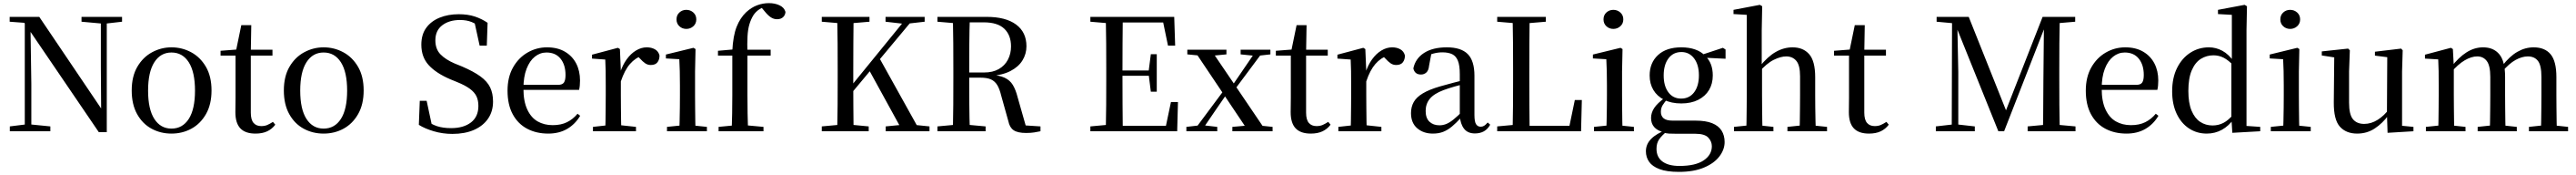

<svg xmlns="http://www.w3.org/2000/svg" viewBox="-20 -840 16527 1120"><path d="M43 0V-31L148 -44H172L303 -31V0ZM139 0V-707H175L181 -302V0ZM503 -701V-732H763V-701L658 -689H636ZM614 6 165 -652 163 -654 136 -694 42 -701V-732H232L647 -119L629 -113L627 -411V-732H665V6Z M1080 15Q1010 15 952 -16.5Q894 -48 859.5 -110Q825 -172 825 -261Q825 -351 861 -412.5Q897 -474 955.5 -505.5Q1014 -537 1080 -537Q1148 -537 1206.5 -505.5Q1265 -474 1301 -412.5Q1337 -351 1337 -261Q1337 -172 1301.5 -110Q1266 -48 1208 -16.5Q1150 15 1080 15ZM1080 -17Q1151 -17 1191 -79Q1231 -141 1231 -260Q1231 -379 1191 -441.5Q1151 -504 1080 -504Q1010 -504 970 -441.5Q930 -379 930 -260Q930 -141 970 -79Q1010 -17 1080 -17Z M1540 -484V-522H1728V-484ZM1619 15Q1554 15 1522 -18.5Q1490 -52 1490 -122Q1490 -147 1490.5 -167Q1491 -187 1491 -215V-484H1395V-515L1512 -524L1493 -510L1528 -679H1592L1589 -506V-495V-119Q1589 -74 1606.5 -53.5Q1624 -33 1656 -33Q1678 -33 1694.5 -40Q1711 -47 1731 -60L1746 -42Q1725 -14 1694 0.5Q1663 15 1619 15Z M2056 15Q1986 15 1928 -16.5Q1870 -48 1835.5 -110Q1801 -172 1801 -261Q1801 -351 1837 -412.5Q1873 -474 1931.5 -505.5Q1990 -537 2056 -537Q2124 -537 2182.5 -505.5Q2241 -474 2277 -412.5Q2313 -351 2313 -261Q2313 -172 2277.5 -110Q2242 -48 2184 -16.5Q2126 15 2056 15ZM2056 -17Q2127 -17 2167 -79Q2207 -141 2207 -260Q2207 -379 2167 -441.5Q2127 -504 2056 -504Q1986 -504 1946 -441.5Q1906 -379 1906 -260Q1906 -141 1946 -79Q1986 -17 2056 -17Z M2882 17Q2820 17 2762.5 0Q2705 -17 2667 -41L2673 -195H2717L2754 -23L2704 -47L2697 -80Q2745 -45 2783.5 -32.5Q2822 -20 2874 -20Q2954 -20 3001.5 -56.5Q3049 -93 3049 -162Q3049 -198 3036.5 -224Q3024 -250 2994 -272Q2964 -294 2912 -315L2868 -333Q2777 -372 2730 -423.5Q2683 -475 2683 -554Q2683 -619 2714.5 -662Q2746 -705 2800.5 -727Q2855 -749 2923 -749Q2981 -749 3025.5 -734.5Q3070 -720 3108 -694L3103 -548H3057L3021 -712L3073 -688L3078 -654Q3038 -686 3006 -699Q2974 -712 2931 -712Q2862 -712 2817.5 -678.5Q2773 -645 2773 -582Q2773 -526 2805.5 -492.5Q2838 -459 2896 -434L2943 -415Q3018 -383 3062 -351Q3106 -319 3124.5 -280.5Q3143 -242 3143 -190Q3143 -127 3111 -80.5Q3079 -34 3020.5 -8.5Q2962 17 2882 17Z M3497 15Q3421 15 3362 -16Q3303 -47 3269.5 -108.5Q3236 -170 3236 -260Q3236 -346 3271 -408Q3306 -470 3364 -503.5Q3422 -537 3489 -537Q3557 -537 3604.5 -509Q3652 -481 3676.5 -433.5Q3701 -386 3701 -325Q3701 -289 3695 -265H3280V-297H3560Q3588 -297 3598 -312Q3608 -327 3608 -360Q3608 -425 3576 -464.5Q3544 -504 3486 -504Q3445 -504 3411.5 -477.5Q3378 -451 3358 -399.5Q3338 -348 3338 -273Q3338 -192 3362.5 -139.5Q3387 -87 3429 -63Q3471 -39 3526 -39Q3579 -39 3617.5 -58Q3656 -77 3685 -112L3702 -99Q3670 -45 3618.5 -15Q3567 15 3497 15Z M3784 0V-28L3893 -40H3948L4060 -28V0ZM3863 0Q3864 -25 3864.5 -66Q3865 -107 3865.5 -152Q3866 -197 3866 -230V-295Q3866 -347 3865.5 -385Q3865 -423 3863 -459L3778 -465V-490L3944 -534L3957 -526L3963 -385V-384V-230Q3963 -197 3963.5 -152Q3964 -107 3964.5 -66Q3965 -25 3966 0ZM3963 -319 3938 -374H3958Q3974 -424 4000.5 -460.5Q4027 -497 4060.5 -517Q4094 -537 4129 -537Q4159 -537 4181.5 -524.5Q4204 -512 4211 -485Q4211 -458 4197.5 -441Q4184 -424 4155 -424Q4135 -424 4119 -435Q4103 -446 4085 -466L4062 -489L4105 -487Q4056 -470 4021.5 -430.5Q3987 -391 3963 -319Z M4259 0V-28L4368 -39H4408L4515 -28V0ZM4338 0Q4339 -25 4340 -66Q4341 -107 4341.5 -152Q4342 -197 4342 -230V-294Q4342 -345 4341 -384.5Q4340 -424 4338 -461L4252 -466V-491L4429 -534L4442 -526L4439 -382V-230Q4439 -197 4439.5 -152Q4440 -107 4440.5 -66Q4441 -25 4442 0ZM4383 -655Q4357 -655 4338.5 -672Q4320 -689 4320 -716Q4320 -743 4338.5 -760Q4357 -777 4383 -777Q4409 -777 4428 -760Q4447 -743 4447 -716Q4447 -689 4428 -672Q4409 -655 4383 -655Z M4590 0V-28L4705 -39H4757L4878 -28V0ZM4674 0Q4676 -57 4677 -115Q4678 -173 4678 -230V-484H4586V-515L4713 -526L4677 -508L4678 -515Q4683 -611 4705.5 -668Q4728 -725 4767 -762Q4801 -793 4838 -806.5Q4875 -820 4913 -820Q4951 -820 4981 -806Q5011 -792 5019 -764Q5018 -744 5004 -730.5Q4990 -717 4965 -717Q4944 -717 4925.5 -729Q4907 -741 4886 -767L4860 -798V-807H4903V-799Q4875 -796 4851.5 -780.5Q4828 -765 4813 -742Q4797 -716 4787.5 -684Q4778 -652 4775.5 -607Q4773 -562 4775 -498V-230Q4775 -173 4776 -115Q4777 -57 4779 0ZM4727 -484V-522H4924V-484Z M5351 0Q5353 -84 5353.5 -169Q5354 -254 5354 -339V-392Q5354 -478 5353.5 -562.5Q5353 -647 5351 -732H5456Q5455 -648 5454.5 -563Q5454 -478 5454 -392V-293Q5454 -236 5454.5 -160.5Q5455 -85 5456 0ZM5252 0V-31L5394 -44H5417L5553 -31V0ZM5252 -701V-732H5558V-701L5417 -689H5394ZM5662 0V-31L5796 -44H5815L5943 -31V0ZM5661 -701V-732H5912V-701L5806 -689L5783 -687ZM5402 -195 5399 -253H5411L5431 -278L5802 -732H5851ZM5771 0 5552 -398 5618 -475 5883 0Z M5994 0V-31L6136 -44H6160L6303 -31V0ZM6093 0Q6095 -84 6095.5 -169Q6096 -254 6096 -339V-392Q6096 -478 6095.5 -562.5Q6095 -647 6093 -732H6202Q6199 -648 6198.5 -560.5Q6198 -473 6198 -370V-348Q6198 -257 6198.5 -171Q6199 -85 6202 0ZM6563 11Q6509 11 6483 -6.5Q6457 -24 6449 -64L6403 -228Q6393 -270 6378 -295Q6363 -320 6338 -331.5Q6313 -343 6269 -343H6149V-376H6293Q6349 -376 6387.5 -398Q6426 -420 6446 -458Q6466 -496 6466 -543Q6466 -615 6423 -656Q6380 -697 6291 -697H6148V-732H6310Q6432 -732 6498.5 -683Q6565 -634 6565 -544Q6565 -495 6539.5 -453.5Q6514 -412 6461.5 -385Q6409 -358 6327 -353V-363Q6389 -359 6424 -343Q6459 -327 6477.5 -296.5Q6496 -266 6508 -219L6566 -16L6517 -40L6655 -31V0Q6636 4 6614.5 7.5Q6593 11 6563 11ZM5994 -701V-732H6148V-689H6136Z M6975 0V-31L7117 -44H7129V0ZM7074 0Q7076 -84 7076.5 -169Q7077 -254 7077 -339V-392Q7077 -478 7076.5 -562.5Q7076 -647 7074 -732H7183Q7182 -648 7181.5 -561.5Q7181 -475 7181 -382V-358Q7181 -259 7181.5 -172Q7182 -85 7183 0ZM7129 0V-35H7506L7454 -7L7492 -187H7537L7532 0ZM7129 -355V-389H7371V-355ZM7363 -253 7349 -364V-385L7363 -493H7401V-253ZM6975 -701V-732H7129V-689H7117ZM7473 -548 7436 -726 7488 -696H7129V-732H7513L7519 -548Z M7591 0V-28L7679 -38H7701L7789 -28V0ZM7636 0 7854 -292 7875 -272H7873L7779 -136L7686 0ZM7886 0V-28L8011 -39H8038L8144 -28V0ZM7882 -241 7861 -262H7865L7954 -392L8043 -522H8092ZM7989 0 7831 -235 7638 -522H7748L7902 -296L8103 0ZM7597 -492V-522H7848V-492L7744 -482H7700ZM7939 -492V-522H8130V-492L8050 -483H8028Z M8310 -484V-522H8498V-484ZM8389 15Q8324 15 8292 -18.5Q8260 -52 8260 -122Q8260 -147 8260.5 -167Q8261 -187 8261 -215V-484H8165V-515L8282 -524L8263 -510L8298 -679H8362L8359 -506V-495V-119Q8359 -74 8376.5 -53.5Q8394 -33 8426 -33Q8448 -33 8464.5 -40Q8481 -47 8501 -60L8516 -42Q8495 -14 8464 0.5Q8433 15 8389 15Z M8566 0V-28L8675 -40H8730L8842 -28V0ZM8645 0Q8646 -25 8646.5 -66Q8647 -107 8647.5 -152Q8648 -197 8648 -230V-295Q8648 -347 8647.5 -385Q8647 -423 8645 -459L8560 -465V-490L8726 -534L8739 -526L8745 -385V-384V-230Q8745 -197 8745.5 -152Q8746 -107 8746.5 -66Q8747 -25 8748 0ZM8745 -319 8720 -374H8740Q8756 -424 8782.5 -460.5Q8809 -497 8842.5 -517Q8876 -537 8911 -537Q8941 -537 8963.5 -524.5Q8986 -512 8993 -485Q8993 -458 8979.5 -441Q8966 -424 8937 -424Q8917 -424 8901 -435Q8885 -446 8867 -466L8844 -489L8887 -487Q8838 -470 8803.5 -430.5Q8769 -391 8745 -319Z M9172 15Q9112 15 9072 -19Q9032 -53 9032 -116Q9032 -156 9049.5 -187Q9067 -218 9108 -242.5Q9149 -267 9218 -287Q9259 -299 9306 -311Q9353 -323 9393 -333V-308Q9353 -298 9312.5 -286.5Q9272 -275 9240 -263Q9179 -240 9152.5 -207.5Q9126 -175 9126 -130Q9126 -84 9150.5 -61Q9175 -38 9215 -38Q9236 -38 9257 -46Q9278 -54 9305 -75.5Q9332 -97 9369 -135L9379 -86H9352Q9322 -53 9295 -30.5Q9268 -8 9239 3.5Q9210 15 9172 15ZM9442 14Q9396 14 9372.5 -16Q9349 -46 9345 -98V-101V-365Q9345 -421 9333 -451Q9321 -481 9296.5 -493Q9272 -505 9233 -505Q9205 -505 9176.5 -497.5Q9148 -490 9114 -472L9163 -499L9148 -420Q9145 -389 9130.5 -376Q9116 -363 9096 -363Q9056 -363 9047 -402Q9060 -465 9115.5 -501Q9171 -537 9262 -537Q9353 -537 9396 -494Q9439 -451 9439 -355V-104Q9439 -61 9449.5 -45Q9460 -29 9479 -29Q9491 -29 9501 -35Q9511 -41 9524 -56L9540 -42Q9524 -13 9499.5 0.5Q9475 14 9442 14Z M9585 0V-31L9727 -44H9740L9739 0ZM9684 0Q9686 -84 9686.5 -167.5Q9687 -251 9687 -328V-392Q9687 -478 9686.5 -563Q9686 -648 9684 -732H9793Q9792 -648 9791.5 -562Q9791 -476 9791 -384V-325Q9791 -251 9791.5 -168Q9792 -85 9793 0ZM9739 0 9740 -35H10093L10043 -8L10083 -200H10128L10123 0ZM9585 -701V-732H9897V-701L9753 -689H9727Z M10206 0V-28L10315 -39H10355L10462 -28V0ZM10285 0Q10286 -25 10287 -66Q10288 -107 10288.5 -152Q10289 -197 10289 -230V-294Q10289 -345 10288 -384.5Q10287 -424 10285 -461L10199 -466V-491L10376 -534L10389 -526L10386 -382V-230Q10386 -197 10386.5 -152Q10387 -107 10387.5 -66Q10388 -25 10389 0ZM10330 -655Q10304 -655 10285.5 -672Q10267 -689 10267 -716Q10267 -743 10285.5 -760Q10304 -777 10330 -777Q10356 -777 10375 -760Q10394 -743 10394 -716Q10394 -689 10375 -672Q10356 -655 10330 -655Z M10751 260Q10673 260 10626.5 242.5Q10580 225 10559.5 195.5Q10539 166 10539 128Q10539 83 10572.5 49Q10606 15 10672 -10L10677 -2Q10641 27 10624 51.5Q10607 76 10607 112Q10607 166 10645.5 194Q10684 222 10754 222Q10857 222 10909.5 186.5Q10962 151 10962 96Q10962 65 10939 40.5Q10916 16 10855 16H10735Q10707 16 10687.5 15Q10668 14 10651 8V6Q10572 -15 10572 -85Q10572 -118 10592 -148.5Q10612 -179 10660 -214V-223L10682 -212Q10658 -186 10646.5 -167Q10635 -148 10635 -124Q10635 -98 10652.5 -83Q10670 -68 10711 -68H10858Q10923 -68 10964 -51.5Q11005 -35 11024.5 -4Q11044 27 11044 69Q11044 117 11010.5 161Q10977 205 10911.5 232.5Q10846 260 10751 260ZM10766 -178Q10702 -178 10656.5 -201Q10611 -224 10587 -264Q10563 -304 10563 -357Q10563 -438 10616.5 -487.5Q10670 -537 10766 -537Q10816 -537 10854.5 -523.5Q10893 -510 10918 -484L10921 -481Q10968 -436 10968 -357Q10968 -304 10944 -264Q10920 -224 10874.5 -201Q10829 -178 10766 -178ZM10765 -209Q10818 -209 10848.5 -249.5Q10879 -290 10879 -358Q10879 -426 10848 -466.5Q10817 -507 10767 -507Q10714 -507 10683.5 -466Q10653 -425 10653 -357Q10653 -290 10683 -249.5Q10713 -209 10765 -209ZM10887 -472V-488H10893L11033 -534L11050 -523V-464Z M11104 0V-28L11212 -39H11254L11357 -28V0ZM11183 0Q11184 -25 11184.5 -66Q11185 -107 11185.5 -152Q11186 -197 11186 -230V-745L11101 -750V-777L11270 -809L11285 -800L11282 -644V-421L11284 -408V-230Q11284 -197 11284.5 -152Q11285 -107 11285.5 -66Q11286 -25 11287 0ZM11447 0V-28L11553 -39H11594L11701 -28V0ZM11524 0Q11526 -25 11526.5 -65.5Q11527 -106 11527.5 -151Q11528 -196 11528 -230V-352Q11528 -422 11504 -450.5Q11480 -479 11439 -479Q11404 -479 11359 -457Q11314 -435 11262 -376L11241 -413H11268Q11320 -478 11372 -507.5Q11424 -537 11480 -537Q11548 -537 11586.5 -493Q11625 -449 11625 -346V-230Q11625 -196 11625.5 -151Q11626 -106 11627 -65.5Q11628 -25 11629 0Z M11891 -484V-522H12079V-484ZM11970 15Q11905 15 11873 -18.5Q11841 -52 11841 -122Q11841 -147 11841.5 -167Q11842 -187 11842 -215V-484H11746V-515L11863 -524L11844 -510L11879 -679H11943L11940 -506V-495V-119Q11940 -74 11957.5 -53.5Q11975 -33 12007 -33Q12029 -33 12045.5 -40Q12062 -47 12082 -60L12097 -42Q12076 -14 12045 0.5Q12014 15 11970 15Z M12399 0V-31L12513 -44H12533L12649 -31V0ZM12404 -701V-732H12545V-689H12535ZM12501 0 12503 -732H12536L12543 -379V0ZM12800 0 12519 -696H12513V-732H12610L12860 -107H12837L12844 -121L13084 -732H13127V-696H13110L13099 -669L12837 0ZM12988 0V-31L13129 -44H13151L13295 -31V0ZM13086 0Q13088 -85 13088 -168Q13088 -251 13089 -326L13093 -732H13194Q13192 -648 13191.5 -563Q13191 -478 13191 -392V-339Q13191 -254 13191.5 -169Q13192 -84 13194 0ZM13140 -689V-732H13293V-701L13152 -689Z M13622 15Q13546 15 13487 -16Q13428 -47 13394.5 -108.5Q13361 -170 13361 -260Q13361 -346 13396 -408Q13431 -470 13489 -503.5Q13547 -537 13614 -537Q13682 -537 13729.5 -509Q13777 -481 13801.5 -433.5Q13826 -386 13826 -325Q13826 -289 13820 -265H13405V-297H13685Q13713 -297 13723 -312Q13733 -327 13733 -360Q13733 -425 13701 -464.5Q13669 -504 13611 -504Q13570 -504 13536.5 -477.5Q13503 -451 13483 -399.5Q13463 -348 13463 -273Q13463 -192 13487.5 -139.5Q13512 -87 13554 -63Q13596 -39 13651 -39Q13704 -39 13742.5 -58Q13781 -77 13810 -112L13827 -99Q13795 -45 13743.5 -15Q13692 15 13622 15Z M14137 15Q14073 15 14022.5 -18.5Q13972 -52 13943.5 -113Q13915 -174 13915 -255Q13915 -342 13946.5 -405Q13978 -468 14031.5 -502.5Q14085 -537 14151 -537Q14196 -537 14237 -515Q14278 -493 14314 -442H14324L14310 -419Q14276 -455 14245.5 -470.5Q14215 -486 14180 -486Q14136 -486 14099.5 -463.5Q14063 -441 14041 -390.5Q14019 -340 14019 -258Q14019 -181 14039.5 -132Q14060 -83 14095 -60Q14130 -37 14174 -37Q14212 -37 14244 -53.5Q14276 -70 14308 -108L14322 -82H14313Q14279 -34 14234.5 -9.5Q14190 15 14137 15ZM14301 10 14295 -87V-89V-438L14298 -448V-745L14209 -750V-777L14380 -809L14395 -800L14392 -647V-34L14480 -28V0Z M14548 0V-28L14657 -39H14697L14804 -28V0ZM14627 0Q14628 -25 14629 -66Q14630 -107 14630.5 -152Q14631 -197 14631 -230V-294Q14631 -345 14630 -384.5Q14629 -424 14627 -461L14541 -466V-491L14718 -534L14731 -526L14728 -382V-230Q14728 -197 14728.5 -152Q14729 -107 14729.5 -66Q14730 -25 14731 0ZM14672 -655Q14646 -655 14627.5 -672Q14609 -689 14609 -716Q14609 -743 14627.5 -760Q14646 -777 14672 -777Q14698 -777 14717 -760Q14736 -743 14736 -716Q14736 -689 14717 -672Q14698 -655 14672 -655Z M15102 15Q15031 15 14991 -29.5Q14951 -74 14952 -186L14955 -488L14979 -469L14875 -485V-511L15044 -529L15055 -518L15050 -383V-183Q15050 -107 15075 -77Q15100 -47 15147 -47Q15192 -47 15234 -73.5Q15276 -100 15309 -145L15335 -103H15303Q15265 -51 15215 -18Q15165 15 15102 15ZM15297 10 15293 -113V-114L15295 -474L15216 -484V-509L15384 -529L15394 -518L15390 -383V-35L15463 -28V0Z M15543 0V-28L15651 -39H15692L15797 -28V0ZM15622 0Q15623 -25 15623.5 -66Q15624 -107 15624.5 -152Q15625 -197 15625 -230V-296Q15625 -347 15624.5 -385Q15624 -423 15622 -460L15537 -465V-490L15703 -534L15716 -526L15722 -413V-410V-230Q15722 -197 15722.5 -152Q15723 -107 15723.5 -66Q15724 -25 15725 0ZM15875 0V-28L15980 -39H16023L16126 -28V0ZM15953 0Q15954 -25 15954.5 -65.5Q15955 -106 15955.5 -151Q15956 -196 15956 -230V-348Q15956 -420 15933.5 -449.5Q15911 -479 15872 -479Q15835 -479 15792 -454Q15749 -429 15701 -373L15693 -412H15706Q15753 -473 15803.5 -505Q15854 -537 15910 -537Q15977 -537 16014 -492.5Q16051 -448 16051 -348V-230Q16051 -196 16051.5 -151Q16052 -106 16052.5 -65.5Q16053 -25 16054 0ZM16204 0V-28L16308 -39H16351L16455 -28V0ZM16281 0Q16282 -25 16282.5 -65.5Q16283 -106 16283.5 -151Q16284 -196 16284 -230V-348Q16284 -422 16261.5 -450.5Q16239 -479 16197 -479Q16160 -479 16118.5 -456.5Q16077 -434 16029 -378L16019 -419H16033Q16080 -480 16130 -508.5Q16180 -537 16234 -537Q16306 -537 16343 -492.5Q16380 -448 16380 -347V-230Q16380 -196 16380.5 -151Q16381 -106 16381.5 -65.5Q16382 -25 16383 0Z"/></svg>

Font: Noto Serif KR ExtraLight Medium
Style: Regular
Weight: 500
Version: Version 2.002-H1;hotconv 1.1.0;makeotfexe 2.6.0